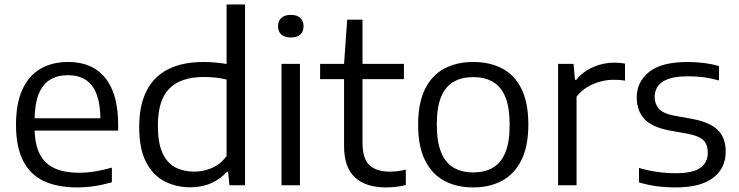

<svg xmlns="http://www.w3.org/2000/svg" viewBox="-20 -828 3302 858"><path d="M324.5 9.5Q235 9.5 174.2 -19.8Q113.5 -49 82.5 -111Q51.5 -173 51.5 -271Q51.5 -364.5 79.5 -426.8Q107.5 -489 159.8 -520Q212 -551 284.5 -551Q356 -551 405.8 -519.8Q455.5 -488.5 481.8 -426Q508 -363.5 508 -269V-244.5H90.5V-299.5H449.5L429 -287.5Q429 -360.5 412.2 -405.5Q395.5 -450.5 363 -471.2Q330.5 -492 283.5 -492Q236.5 -492 203.2 -471.5Q170 -451 152.2 -406Q134.5 -361 134.5 -287.5V-260Q134.5 -186.5 156.5 -141.8Q178.5 -97 222.8 -76.5Q267 -56 334.5 -56Q368.5 -56 404.5 -62Q440.5 -68 480 -79V-13.5Q438 -1.5 400 4Q362 9.5 324.5 9.5Z M831 9Q766.5 9 714.5 -18.2Q662.5 -45.5 632.2 -104.8Q602 -164 602 -260Q602 -357 634.8 -421.8Q667.5 -486.5 731.8 -518.8Q796 -551 889.5 -551Q917 -551 943.8 -548.5Q970.5 -546 992.5 -542V-808H1075V0H1005L999.5 -60.5H994Q966.5 -29 924.8 -10Q883 9 831 9ZM849 -61Q888.5 -61 926.8 -77.2Q965 -93.5 992.5 -130.5V-472.5Q971.5 -478 944.8 -481Q918 -484 890.5 -484Q788 -484 736.8 -432.2Q685.5 -380.5 685.5 -267Q685.5 -189.5 706 -144.5Q726.5 -99.5 763.5 -80.2Q800.5 -61 849 -61Z M1238 0V-542.5H1320.5V0ZM1279.5 -660.5Q1252 -660.5 1237.2 -673.8Q1222.5 -687 1222.5 -710.5Q1222.5 -734.5 1237.2 -748Q1252 -761.5 1279.5 -761.5Q1307.5 -761.5 1322 -748Q1336.5 -734.5 1336.5 -710.5Q1336.5 -687 1322 -673.8Q1307.5 -660.5 1279.5 -660.5Z M1704 9.5Q1615 9.5 1566.2 -35.2Q1517.5 -80 1517.5 -175.5V-542.5L1531.5 -740H1600V-190Q1600 -119 1631 -90Q1662 -61 1722 -61Q1738.5 -61 1755.5 -63Q1772.5 -65 1793.5 -70V-1Q1771 4.5 1749 7Q1727 9.5 1704 9.5ZM1410.5 -474.5V-542.5H1785V-474.5Z M2095 9.5Q2020.5 9.5 1965.2 -20.2Q1910 -50 1879.2 -112Q1848.5 -174 1848.5 -271Q1848.5 -367 1878.8 -429Q1909 -491 1964.5 -521Q2020 -551 2095 -551Q2170 -551 2225.2 -521.5Q2280.5 -492 2310.8 -430Q2341 -368 2341 -271Q2341 -175 2310.2 -112.8Q2279.5 -50.5 2224 -20.5Q2168.5 9.5 2095 9.5ZM2095 -57.5Q2145 -57.5 2181.5 -78Q2218 -98.5 2237.8 -145.2Q2257.5 -192 2257.5 -270Q2257.5 -349 2237.8 -395.8Q2218 -442.5 2181.2 -463Q2144.5 -483.5 2095 -483.5Q2045 -483.5 2008.2 -463.2Q1971.5 -443 1951.8 -396.5Q1932 -350 1932 -272Q1932 -193 1951.8 -146Q1971.5 -99 2008.2 -78.2Q2045 -57.5 2095 -57.5Z M2474 0V-542.5H2543L2549.5 -471H2555Q2584.5 -508 2630 -528Q2675.5 -548 2724 -548Q2737.5 -548 2749.2 -547Q2761 -546 2773 -543.5V-467.5Q2760.5 -470 2747.5 -470.8Q2734.5 -471.5 2720 -471.5Q2693 -471.5 2662.8 -463.5Q2632.5 -455.5 2604.5 -438.8Q2576.5 -422 2556.5 -396V0Z M2999 9.5Q2954.5 9.5 2913.8 4Q2873 -1.5 2835.5 -13V-77.5Q2878.5 -65 2918.5 -59.5Q2958.5 -54 2999.5 -54Q3077 -54 3110 -78.2Q3143 -102.5 3143 -145Q3143 -181.5 3123.8 -201Q3104.5 -220.5 3054.5 -230L2971.5 -245Q2892.5 -260 2859 -297Q2825.5 -334 2825.5 -393Q2825.5 -462 2880.5 -506.5Q2935.5 -551 3053.5 -551Q3091 -551 3126 -546.5Q3161 -542 3193 -533V-468.5Q3157.5 -478.5 3124 -482.8Q3090.5 -487 3055 -487Q2998.5 -487 2966 -475Q2933.5 -463 2919.5 -442.2Q2905.5 -421.5 2905.5 -395.5Q2905.5 -364.5 2923.5 -343Q2941.5 -321.5 2991 -311.5L3074 -296.5Q3152 -282 3187.5 -247.2Q3223 -212.5 3223 -150Q3223 -76.5 3167 -33.5Q3111 9.5 2999 9.5Z"/></svg>

Font: Encode Sans SemiExpanded
Style: Regular
Weight: 400
Width: 6
Designer: Multiple Designers
Foundry: Impallari Type
Version: Version 3.002